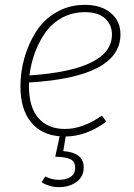

<svg xmlns="http://www.w3.org/2000/svg" viewBox="-20 -551 550 789"><path d="M475 -410Q475 -234 99 -212V-198Q99 -109 138.5 -65Q178 -21 247 -21Q320 -21 399 -76L417 -51Q335 9 250 10L240 70Q324 76 324 137Q324 175 294.5 196.5Q265 218 222 218Q183 218 151 198L166 174Q192 188 222 188Q252 188 270.5 175.5Q289 163 289 138Q289 114 271 104Q253 94 207 93L225 9Q149 3 106.5 -50Q64 -103 64 -197Q64 -255 80 -312Q96 -369 127 -419Q158 -469 210.5 -500Q263 -531 329 -531Q396 -531 435.5 -497.5Q475 -464 475 -410ZM329 -501Q277 -501 235 -478Q193 -455 166 -416.5Q139 -378 123 -333.5Q107 -289 101 -241Q440 -264 440 -409Q440 -450 411.5 -475.5Q383 -501 329 -501Z"/></svg>

Font: Fira Sans UltraLight
Style: Italic
Weight: 200
Italic angle: -8°
Designer: Carrois Corporate & Edenspiekermann AG
Foundry: Carrois Corporate GbR & Edenspiekermann AG
Version: Version 4.203;PS 004.203;hotconv 1.0.88;makeotf.lib2.5.64775